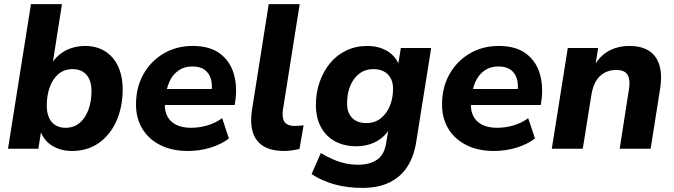

<svg xmlns="http://www.w3.org/2000/svg" viewBox="-20 -725 3286 936"><path d="M331 11Q276 11 234.5 -14.5Q193 -40 176 -89H181L167 0H19L131 -705H282L235 -405H225Q243 -436 268.5 -457.5Q294 -479 326.5 -490Q359 -501 395 -501Q450 -501 491.5 -475.5Q533 -450 555.5 -402Q578 -354 578 -289Q578 -204 548 -136Q518 -68 462.5 -28.5Q407 11 331 11ZM300 -102Q340 -102 368 -125.5Q396 -149 411 -189.5Q426 -230 426 -281Q426 -333 401.5 -360.5Q377 -388 334 -388Q294 -388 266 -365Q238 -342 223 -301.5Q208 -261 208 -210Q208 -158 232.5 -130Q257 -102 300 -102Z M896 11Q819 11 762 -17.5Q705 -46 674 -97Q643 -148 643 -215Q643 -299 679 -363Q715 -427 777.5 -464Q840 -501 919 -501Q1001 -501 1050 -465.5Q1099 -430 1118 -370.5Q1137 -311 1128 -239L1124 -213H765L776 -291H1027L1011 -277Q1016 -313 1008 -340.5Q1000 -368 978 -384.5Q956 -401 918 -401Q880 -401 853.5 -383.5Q827 -366 812 -338.5Q797 -311 791 -278L786 -243Q779 -199 791.5 -167.5Q804 -136 834.5 -119Q865 -102 911 -102Q953 -102 992.5 -114Q1032 -126 1063 -149L1096 -50Q1060 -22 1007 -5.5Q954 11 896 11Z M1365 11Q1273 11 1233.5 -39.5Q1194 -90 1208 -186L1290 -705H1441L1359 -188Q1356 -162 1360.5 -145Q1365 -128 1379.5 -119.5Q1394 -111 1417 -111Q1428 -111 1438.5 -112Q1449 -113 1460 -114L1440 1Q1424 5 1404.5 8Q1385 11 1365 11Z M1747 191Q1673 191 1611.5 174Q1550 157 1499 124L1544 21Q1572 38 1601.5 51Q1631 64 1661.5 71Q1692 78 1725 78Q1782 78 1817.5 54Q1853 30 1862 -25L1876 -108L1884 -107Q1869 -76 1843 -54.5Q1817 -33 1785 -22.5Q1753 -12 1717 -12Q1658 -12 1613.5 -36Q1569 -60 1544.5 -105.5Q1520 -151 1520 -214Q1520 -272 1538 -324.5Q1556 -377 1588.5 -416.5Q1621 -456 1667.5 -478.5Q1714 -501 1770 -501Q1827 -501 1869 -475.5Q1911 -450 1928 -401L1920 -404L1934 -491H2082L2009 -33Q1998 38 1965.5 88Q1933 138 1878.5 164.5Q1824 191 1747 191ZM1766 -125Q1807 -125 1836 -148Q1865 -171 1880.5 -208.5Q1896 -246 1896 -290Q1897 -335 1871.5 -361.5Q1846 -388 1800 -388Q1760 -388 1731 -365.5Q1702 -343 1687 -305.5Q1672 -268 1672 -223Q1671 -178 1695.5 -151.5Q1720 -125 1766 -125Z M2388 11Q2311 11 2254 -17.5Q2197 -46 2166 -97Q2135 -148 2135 -215Q2135 -299 2171 -363Q2207 -427 2269.5 -464Q2332 -501 2411 -501Q2493 -501 2542 -465.5Q2591 -430 2610 -370.5Q2629 -311 2620 -239L2616 -213H2257L2268 -291H2519L2503 -277Q2508 -313 2500 -340.5Q2492 -368 2470 -384.5Q2448 -401 2410 -401Q2372 -401 2345.5 -383.5Q2319 -366 2304 -338.5Q2289 -311 2283 -278L2278 -243Q2271 -199 2283.5 -167.5Q2296 -136 2326.5 -119Q2357 -102 2403 -102Q2445 -102 2484.5 -114Q2524 -126 2555 -149L2588 -50Q2552 -22 2499 -5.5Q2446 11 2388 11Z M2670 0 2748 -491H2896L2881 -398H2874Q2899 -448 2944 -474.5Q2989 -501 3050 -501Q3104 -501 3141 -479Q3178 -457 3193.5 -411Q3209 -365 3198 -292L3152 0H3001L3046 -289Q3051 -321 3046.5 -342Q3042 -363 3027 -373.5Q3012 -384 2985 -384Q2951 -384 2925.5 -369.5Q2900 -355 2884.5 -328Q2869 -301 2863 -262L2821 0Z"/></svg>

Font: Nunito Sans 12pt ExtraBold
Style: Italic
Weight: 800
Italic angle: -9°
Designer: Vernon Adams
Foundry: Vernon Adams
Version: Version 3.101;gftools[0.9.27]